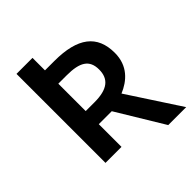

<svg xmlns="http://www.w3.org/2000/svg" viewBox="-221 -851 1089 1089"><g transform="rotate(-45 323.0 -307.0)"><path d="M640.1 100.1 435.1 -213.9C506.8 -243.7 571.8 -299.8 571.8 -403.8C571.8 -544.9 483.9 -613.8 295.9 -613.8H221.2V-713.9H92.8V0H221.2V-182.1H325.2L496.1 100.1ZM221.2 -287.1V-506.8H288.1C393.6 -506.8 441.9 -477.5 441.9 -399.9C441.9 -325.7 397.5 -287.1 292 -287.1Z"/></g></svg>

Font: Noto Reveo Sans
Style: Regular
Weight: 600
Designer: Monotype Design Team
Foundry: Monotype Imaging Inc.
Version: Version 2.007